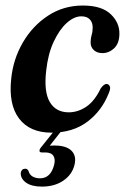

<svg xmlns="http://www.w3.org/2000/svg" viewBox="-20 -470 453 694"><path d="M274 -411Q248 -411 221.2 -387Q194.5 -363 174 -319Q153.5 -275 147 -215Q138 -138.5 160 -101.2Q182 -64 228.5 -64Q261.5 -64 291.8 -84.2Q322 -104.5 344 -150.5Q356 -167 365.5 -166.5Q373 -166 376.8 -158.2Q380.5 -150.5 373.5 -134Q348 -69 295.5 -29.8Q243 9.5 166 9.5Q88 9.5 49.2 -41.2Q10.5 -92 20.5 -185Q27.5 -256 62.5 -316.2Q97.5 -376.5 153.5 -413.2Q209.5 -450 279.5 -450Q348 -450 380.8 -418.2Q413.5 -386.5 411.5 -344.5Q410.5 -312 392 -295Q373.5 -278 350 -278Q331 -278 319 -289Q307 -300 307.5 -318.5Q308 -333.5 311.5 -344.5Q315 -355.5 315 -371Q315 -389 304.5 -400Q294 -411 274 -411ZM182.5 -5H208.5L160 56.5Q167.5 56 177 56Q220 56 238.8 75.2Q257.5 94.5 249 127Q240 162 208.5 183.2Q177 204.5 131.5 204.5Q94 204.5 74 190Q54 175.5 55 155Q57.5 140.5 70 140Q77.5 138.5 83 147.5Q86.5 161.5 97.8 168Q109 174.5 124.5 174.5Q163 174.5 175.5 126.5Q181 105.5 173 93.2Q165 81 143.5 81H131.5Q123.5 81 122.8 75.8Q122 70.5 128 63Z"/></svg>

Font: Fraunces 144pt Soft SemiBold
Style: Italic
Weight: 600
Italic angle: -16°
Version: Version 1.000;[b76b70a41]